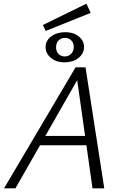

<svg xmlns="http://www.w3.org/2000/svg" viewBox="-20 -1024 670 1044"><path d="M483 0 395 -622H419L64 0H2L391 -658H445L547 0ZM163 -234 191 -285H467L482 -234ZM229 -856 213 -888 450 -1004 473 -954ZM331 -685Q285 -685 256 -710Q227 -735 228 -770Q229 -805 259.5 -827Q290 -849 335 -849Q366 -849 389 -838Q412 -827 425 -808Q438 -789 437 -765Q435 -730 405 -707.5Q375 -685 331 -685ZM332 -717Q352 -717 366 -730.5Q380 -744 381 -766Q382 -789 368.5 -803.5Q355 -818 334 -818Q313 -818 299 -804.5Q285 -791 285 -768Q284 -746 297.5 -731.5Q311 -717 332 -717Z"/></svg>

Font: Ysabeau Office Light
Style: Italic
Weight: 300
Italic angle: -12°
Designer: Christian Thalmann (Catharsis Fonts)
Version: Version 2.001;gftools[0.9.30]; featfreeze: tnum,lnum,ss02